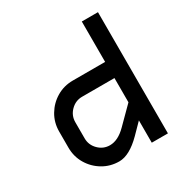

<svg xmlns="http://www.w3.org/2000/svg" viewBox="-171 -890 993 1029"><g transform="rotate(-30 325.0 -375.0)"><path d="M275 0Q220 0 174.5 -27Q129 -54 102 -99.5Q75 -145 75 -200V-300Q75 -355 102 -400.5Q129 -446 174.5 -473Q220 -500 275 -500H475V-750H575V0H475V-138L413 -75Q338 0 275 0ZM275 -100Q325 -100 375 -150L475 -250V-400H275Q234 -400 204.5 -370.5Q175 -341 175 -300V-200Q175 -159 204.5 -129.5Q234 -100 275 -100Z"/></g></svg>

Font: Monoikos Medium
Style: Regular
Weight: 500
Designer: Brian Krent
Version: Version 0.088